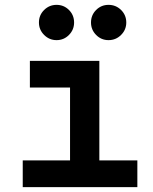

<svg xmlns="http://www.w3.org/2000/svg" viewBox="-20 -767 626 787"><path d="M73.2 0V-109.4H267.1V-408.2H102.5V-517.6H387.2V-109.4H543V0ZM424.8 -602.5Q395 -602.5 374 -623.8Q353 -645 353 -674.8Q353 -705.1 374 -726.1Q395 -747.1 424.8 -747.1Q455.1 -747.1 476.3 -726.1Q497.6 -705.1 497.6 -674.8Q497.6 -645 476.3 -623.8Q455.1 -602.5 424.8 -602.5ZM211.9 -602.5Q182.1 -602.5 160.9 -623.8Q139.6 -645 139.6 -674.8Q139.6 -705.1 160.9 -726.1Q182.1 -747.1 211.9 -747.1Q241.7 -747.1 262.7 -726.1Q283.7 -705.1 283.7 -674.8Q283.7 -645 262.7 -623.8Q241.7 -602.5 211.9 -602.5Z"/></svg>

Font: Cascadia Code SemiBold
Style: Regular
Weight: 600
Monospace: yes
Designer: Aaron Bell
Foundry: Saja Typeworks
Version: Version 2404.023; ttfautohint (v1.8.4)